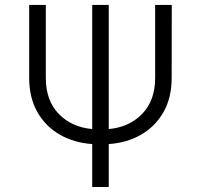

<svg xmlns="http://www.w3.org/2000/svg" viewBox="-20 -747 803 767"><path d="M599.8 -727.3H666.2L665.8 -436.1Q665.8 -357.2 633.5 -299.9Q601.2 -242.5 544.4 -209.5Q487.6 -176.5 414.4 -171.5V0H348.4V-171.5Q275.6 -176.5 218.6 -209.3Q161.6 -242.2 129.1 -299.7Q96.6 -357.2 96.6 -436.1V-727.3H163V-436.1Q163 -345.2 214.8 -291.9Q266.7 -238.6 348.4 -231.5V-727.3H414.4V-231.5Q495.7 -238.6 547.8 -291.9Q599.8 -345.2 599.8 -436.1Z"/></svg>

Font: Inter Zeller Light
Style: Regular
Weight: 300
Designer: Rasmus Andersson; Joe Bland
Foundry: zeller
Version: Version 3.015;git-dec3a8cb1